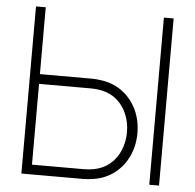

<svg xmlns="http://www.w3.org/2000/svg" viewBox="-52 -772 836 824"><g transform="rotate(5 366.5 -360.0)"><path d="M70 0V-720H112V-432H335Q357 -432 381 -428Q432 -420 470.5 -390.2Q509 -360.5 530 -315.2Q551 -270 551 -216Q551 -162 530 -116.8Q509 -71.5 470.5 -41.8Q432 -12 381 -4Q357 0 335 0ZM335 -42Q357.5 -42 379 -46Q419.5 -54 448 -78.5Q476.5 -103 491.2 -139Q506 -175 506 -216Q506 -257 491.2 -293Q476.5 -329 448 -353.5Q419.5 -378 379 -386Q357.5 -390 335 -390H112V-42ZM621 0V-720H663V0Z"/></g></svg>

Font: Manrope
Style: Regular
Weight: 400
Designer: Mikhail Sharanda
Foundry: Mikhail Sharanda
Version: Version 4.503